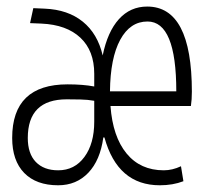

<svg xmlns="http://www.w3.org/2000/svg" viewBox="-20 -547 626 577"><path d="M154.8 9.8Q88.9 9.8 52.7 -27.3Q16.6 -64.5 16.6 -132.3Q16.6 -293.5 183.1 -293.5Q229.5 -293.5 263.2 -287.1V-325.2Q263.2 -394.5 221.7 -433.6Q180.2 -472.7 104.5 -476.1L70.3 -477.5L80.1 -522.5L114.3 -521Q184.1 -518.1 228.8 -481.9Q273.4 -445.8 288.6 -380.4Q303.2 -451.7 337.4 -489.5Q371.6 -527.3 422.4 -527.3Q556.6 -527.3 556.6 -271.5Q556.6 -247.6 553.7 -228.5H312Q318.8 -136.2 360.4 -85.7Q401.9 -35.2 472.2 -35.2Q498 -35.2 523.9 -47.4L531.2 -2.4Q499.5 9.8 460.4 9.8Q333.5 9.8 293.9 -133.8H290.5Q281.2 -65.4 245.4 -27.8Q209.5 9.8 154.8 9.8ZM263.2 -181.2V-244.1Q243.7 -247.6 221.9 -248Q200.2 -248.5 180.7 -248.5Q63.5 -248.5 63.5 -132.3Q63.5 -85.4 87.6 -60.3Q111.8 -35.2 154.8 -35.2Q204.1 -35.2 233.6 -75.2Q263.2 -115.2 263.2 -181.2ZM310.5 -272.5H509.8Q509.8 -482.4 423.3 -482.4Q371.1 -482.4 341.3 -427.5Q311.5 -372.6 310.5 -272.5Z"/></svg>

Font: Cascadia Code ExtraLight
Style: Regular
Weight: 200
Monospace: yes
Designer: Aaron Bell
Foundry: Saja Typeworks
Version: Version 2407.024; ttfautohint (v1.8.4)